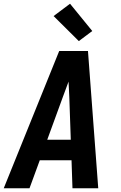

<svg xmlns="http://www.w3.org/2000/svg" viewBox="-29 -1008 649 1028"><path d="M-9 0 288 -735H442L497 0H359L354 -150H184L129 0ZM224 -260H350L342 -490Q341 -510 340 -530.5Q339 -551 338 -571Q331 -551 323 -530.5Q315 -510 308 -490ZM393 -788 258 -922 346 -988 465 -842Z"/></svg>

Font: Iosevka Extrabold Extended
Style: Italic
Weight: 800
Width: 7
Italic angle: -9°
Monospace: yes
Designer: Belleve Invis
Foundry: Belleve Invis
Version: Version 32.5.0; ttfautohint (v1.8.4)